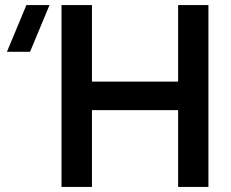

<svg xmlns="http://www.w3.org/2000/svg" viewBox="-20 -740 915 760"><path d="M223.5 0H344V-304H685V0H805V-720H685V-417H344V-720H223.5ZM7.5 -535H99L176 -720H84.5Z"/></svg>

Font: Manrope
Style: Bold
Weight: 700
Designer: Mikhail Sharanda
Foundry: Mikhail Sharanda
Version: Version 4.505;FEAKit 1.0